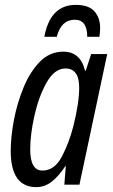

<svg xmlns="http://www.w3.org/2000/svg" viewBox="-20 -758 463 788"><path d="M129 10Q164 10 193 -13Q222 -36 248 -76H250L244 0H306L420 -536H354L332 -468H329Q310 -546 240 -546Q184 -546 143.5 -504.5Q103 -463 76.5 -398.5Q50 -334 37 -264.5Q24 -195 24 -139Q24 10 129 10ZM154 -58Q104 -58 104 -145Q104 -206 121.5 -284Q139 -362 171.5 -419.5Q204 -477 249 -477Q305 -477 305 -398Q305 -336 281 -240Q264 -173 234 -115.5Q204 -58 154 -58ZM162 -607H213Q231 -677 287 -677Q338 -677 338 -607H388Q389 -615 390 -624Q391 -633 391 -643Q391 -685 367.5 -711.5Q344 -738 291 -738Q186 -738 162 -607Z"/></svg>

Font: Noto Sans UI Condensed
Style: Italic
Weight: 400
Width: 3
Italic angle: -12°
Designer: Monotype Design Team
Foundry: Monotype Imaging Inc.
Version: Version 1.901